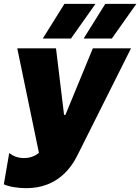

<svg xmlns="http://www.w3.org/2000/svg" viewBox="-39 -772 731 1001"><path d="M98 209C262 209 334 99 364 39L644 -520H445L302 -173H295L253 -520H51L164 25C136 48 107 52 86 52C52 52 29 41 9 26L-19 189C12 203 60 209 98 209ZM184 -571H331L459 -752H297ZM397 -571H544L672 -752H510Z"/></svg>

Font: Fixel Display Black
Style: Italic
Weight: 900
Italic angle: -10°
Designer: AlfaBravo + MacPaw
Foundry: Kyrylo Tkachov, Marchela Mozhyna, Serhii Makarenko, Maria Weinstein, Zakhar Kryvoshyya
Version: Version 1.210;Glyphs 3.2 (3217)